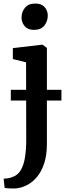

<svg xmlns="http://www.w3.org/2000/svg" viewBox="-30 -820 380 1083"><path d="M55.5 243Q47 243.5 34.5 243.2Q22 243 11 242Q0 241 -4 239L-9.5 188Q-2.5 188 12.5 186Q27.5 184 44 177Q72 166.5 88.2 138Q104.5 109.5 111.2 66Q118 22.5 118 -33L117 -468.5L42.5 -487V-548.5L208 -568H210L234.5 -549.5V-7.5Q234.5 54.5 219.5 100.8Q204.5 147 178.8 177.8Q153 208.5 121 224.8Q89 241 55.5 243ZM161 -651.5Q127 -651.5 109.2 -672.5Q91.5 -693.5 91.5 -721Q91.5 -752.5 110.8 -776.2Q130 -800 169 -800H170Q204 -800 221.8 -779.8Q239.5 -759.5 239.5 -732Q239.5 -700.5 220.2 -676Q201 -651.5 162 -651.5ZM316.5 -313.5V-253H31V-313.5Z"/></svg>

Font: Merriweather SemiBold
Style: Regular
Weight: 600
Version: Version 2.100